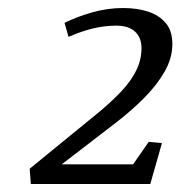

<svg xmlns="http://www.w3.org/2000/svg" viewBox="-20 -736 450 479"><path d="M57 -277 54 -315 229 -458Q260 -484 283.5 -509Q307 -534 320 -560.5Q333 -587 333 -616Q333 -642 317 -657Q301 -672 270 -672Q241 -672 212 -665Q183 -658 151 -644L141 -679Q171 -694 209.5 -705Q248 -716 287 -716Q322 -716 349.5 -707Q377 -698 393.5 -678.5Q410 -659 410 -626Q410 -591 390.5 -557Q371 -523 339 -491Q307 -459 268 -429L134 -326H312L351 -382L384 -379L355 -277Z"/></svg>

Font: Manuale
Style: Italic
Weight: 400
Italic angle: -11°
Designer: Eduardo Tunni / Pablo Cosgaya
Foundry: Eduardo Tunni / Pablo Cosgaya
Version: Version 1.002